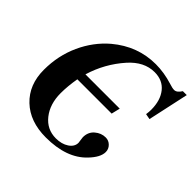

<svg xmlns="http://www.w3.org/2000/svg" viewBox="-176 -854 1041 1041"><g transform="rotate(45 344.5 -333.5)"><path d="M689 -685 638 -450 606 -456Q609 -476 609 -492Q609 -564 574.5 -607Q540 -650 478 -650Q398 -650 333 -577Q255 -489 221 -376H484L472 -326H209Q198 -263 198 -209Q198 -126 241 -71.5Q284 -17 353 -17Q397 -17 427 -37Q457 -57 457 -87Q457 -92 454.5 -105.5Q452 -119 452 -125Q452 -165 479.5 -188.5Q507 -212 541 -212Q564 -212 580.5 -195.5Q597 -179 597 -156Q597 -116 550 -67Q470 18 311 18Q189 18 116.5 -51Q44 -120 44 -234Q44 -343 86.5 -436Q129 -529 203 -592Q314 -685 452 -685Q516 -685 583 -664Q607 -656 621 -656Q641 -656 659 -685Z"/></g></svg>

Font: STIX MathJax Alphabets
Style: Bold Italic
Weight: 700
Italic angle: -16.33°
Designer: MicroPress Inc., with final additions and corrections provided by Coen Hoffman, Elsevier (retired)
Version: Version 1.1.1